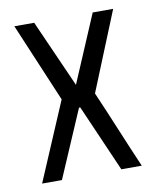

<svg xmlns="http://www.w3.org/2000/svg" viewBox="-64 -551 488 601"><g transform="rotate(-10 180.0 -250.0)"><path d="M177 -214 85 0H22L128 -249L22 -500H85L180 -286Q203 -339 225.5 -393Q248 -447 271 -500H336L234 -249Q260 -189 286.5 -125Q313 -61 339 -1H274L181 -214Z"/></g></svg>

Font: Marvel
Style: Bold
Weight: 700
Designer: Carolina Trebol
Foundry: Carolina Trebol
Version: Version 1.001